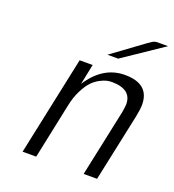

<svg xmlns="http://www.w3.org/2000/svg" viewBox="-124 -763 778 860"><g transform="rotate(20 265.5 -333.5)"><path d="M80.1 0 180.2 -472.2H242.2L222.2 -375Q290 -480 394 -480Q511.2 -480 511.2 -379.9Q511.2 -358.9 502.9 -318.8L435.1 0H371.1L439 -319.8Q443.8 -349.6 443.8 -357.9Q443.8 -429.7 350.1 -430.2Q337.9 -430.2 325.4 -427.5Q313 -424.8 293.9 -414.8Q274.9 -404.8 258.5 -387.9Q242.2 -371.1 225.6 -338.6Q209 -306.2 200.2 -263.2L145 0ZM288.6 -538.1Q337.4 -574.2 397.9 -618.2Q447.8 -655.3 458.3 -661.1Q468.8 -667 480 -667H530.8L339.8 -538.1Z"/></g></svg>

Font: CMU Bright
Style: Oblique
Weight: 500
Italic angle: -12°
Version: Version 0.7.0